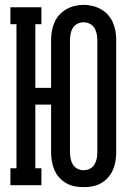

<svg xmlns="http://www.w3.org/2000/svg" viewBox="-20 -765 540 793"><path d="M325 8Q307 8 288.5 4.5Q270 1 253.5 -8.5Q237 -18 224.5 -32Q212 -46 204.5 -63.5Q197 -81 194 -99.5Q191 -118 191 -137V-333H126V-70H151V0H23V-70H48V-665H23V-735H151V-665H126V-402H191V-599Q191 -617 194 -635.5Q197 -654 204.5 -671.5Q212 -689 224.5 -703Q237 -717 253.5 -726.5Q270 -736 288.5 -740.5Q307 -745 325 -745Q344 -745 362.5 -740.5Q381 -736 397.5 -726.5Q414 -717 426.5 -703Q439 -689 446.5 -671.5Q454 -654 457 -635.5Q460 -617 460 -599V-137Q460 -118 457 -99.5Q454 -81 446.5 -63.5Q439 -46 426.5 -32Q414 -18 397.5 -8.5Q381 1 362.5 4.5Q344 8 325 8ZM325 -62Q339 -62 351 -68Q363 -74 370 -85.5Q377 -97 379.5 -110Q382 -123 382 -137V-599Q382 -612 379.5 -625Q377 -638 370 -649.5Q363 -661 350.5 -667Q338 -673 325 -673Q311 -673 299 -666.5Q287 -660 280.5 -649Q274 -638 271.5 -625Q269 -612 269 -599V-137Q269 -123 271.5 -110Q274 -97 281 -85.5Q288 -74 300 -68Q312 -62 325 -62Z"/></svg>

Font: Iosevka Gothic
Style: Regular
Weight: 400
Monospace: yes
Designer: Belleve Invis
Foundry: Belleve Invis
Version: Version 15.5.1; ttfautohint (v1.8.4)